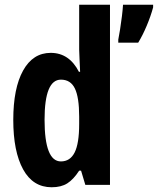

<svg xmlns="http://www.w3.org/2000/svg" viewBox="-20 -780 666 810"><path d="M198 10Q119 10 77.5 -65.5Q36 -141 36 -274Q36 -408 77.5 -482.5Q119 -557 194 -557Q272 -557 313 -477H318Q317 -509 315.5 -531.5Q314 -554 314 -570V-760H444V0H340L322 -60H314Q290 -23 264 -6.5Q238 10 198 10ZM237 -99Q276 -99 295 -137Q314 -175 314 -257V-288Q314 -369 296 -406.5Q278 -444 237 -444Q168 -444 168 -275Q168 -99 237 -99ZM626 -749Q616 -712 599 -671.5Q582 -631 563 -600H479V-613Q482 -628 486.5 -655.5Q491 -683 494.5 -712.5Q498 -742 499 -760H626Z"/></svg>

Font: Noto Sans Arabic ExtCond
Style: Bold
Weight: 700
Width: 2
Designer: Monotype Design Team, Nadine Chahine, Nizar Qandah and Khaled Hosny
Foundry: Monotype Imaging Inc.
Version: Version 2.012; ttfautohint (v1.8.4.7-5d5b)